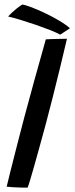

<svg xmlns="http://www.w3.org/2000/svg" viewBox="-20 -834 333 858"><path d="M103.5 4.5Q92.2 4.5 74.8 4.2Q57.4 3.8 39.6 2.8Q21.8 1.9 9.8 0.2Q16.2 -26.9 25.7 -64.9Q35.1 -102.8 46.2 -145.8Q57.2 -188.9 68.3 -231.7Q79.4 -274.5 89.1 -311.6Q108.1 -382.7 132.4 -470.9Q156.8 -559.1 184.7 -658.1Q190.2 -658.6 201.8 -659Q213.4 -659.3 227.8 -659.8Q242.2 -660.2 255.8 -660.4Q269.4 -660.6 279.2 -660.6Q264.8 -599.2 248.6 -532.3Q232.3 -465.4 216.2 -401.6Q200.1 -337.7 186 -284.9Q179.6 -261.3 170.6 -228.4Q161.6 -195.5 151.7 -159.6Q141.8 -123.6 132.3 -90.2Q122.9 -56.9 115.3 -31.7Q107.8 -6.4 103.5 4.5ZM79.2 -813.6Q89.8 -812.9 116 -803.2Q142.3 -793.6 175.4 -778.1Q208.6 -762.7 240.1 -744.3Q271.7 -726 292.7 -707.8L249.1 -679.2Q232.6 -688.2 203.4 -699.8Q174.2 -711.2 139.9 -723.1Q105.6 -734.9 73 -744.8Q40.3 -754.7 16.3 -760.3Q20.8 -765.5 30.7 -775.1Q40.6 -784.6 53.6 -795.2Q66.6 -805.7 79.2 -813.6Z"/></svg>

Font: Grandstander Thin
Style: Italic
Weight: 100
Italic angle: -15°
Designer: Tyler Finck
Foundry: Etcetera Type Co
Version: Version 1.200